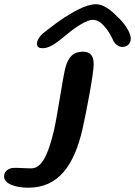

<svg xmlns="http://www.w3.org/2000/svg" viewBox="-182 -663 643 914"><path d="M21 -433.5C37.5 -433.5 53 -439 74.5 -452C93 -464 114.5 -481 135.5 -498.5C178.5 -535 231.5 -568.5 259 -568.5C286 -568.5 302.5 -553 323 -528C336 -512.5 349 -489 358.5 -467C369 -449.5 385 -439.5 400.5 -439.5C423.5 -439.5 440.5 -455.5 440.5 -479C440.5 -511 406 -557.5 377 -583C345 -616.5 309.5 -643 275 -643C228 -643 163 -606 103 -565C75 -545.5 57.5 -530.5 28.5 -509C7.5 -493.5 -6 -470 -6 -456C-6 -439 3 -433.5 21 -433.5ZM-47 230.5C96 230.5 170 125.5 210 -45.5C228 -124 264 -312.5 264 -357C264 -393.5 251.5 -417 212.5 -417C169.5 -417 141.5 -394 127.5 -333.5C114.5 -276 91 -113.5 75.5 -45C48 73 16.5 138.5 -33 138.5C-70.5 138.5 -104.5 134 -125.5 137C-146.5 142 -162.5 154.5 -162.5 177.5C-162.5 211 -111 230.5 -47 230.5Z"/></svg>

Font: Gluten
Style: Italic
Weight: 400
Italic angle: -13°
Designer: Tyler Finck
Foundry: Etcetera Type Company
Version: Version 0.920